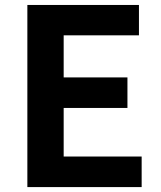

<svg xmlns="http://www.w3.org/2000/svg" viewBox="-20 -761 655 781"><path d="M91.3 0H556.2V-124.3H239V-321.9H498.4V-446.1H239V-617.3H545.2V-740.8H91.3Z"/></svg>

Font: Source Han Sans JP VF
Style: Regular
Weight: 250
Designer: Ryoko NISHIZUKA 西塚涼子 (kana, bopomofo & ideographs); Paul D. Hunt (Latin, Greek & Cyrillic); Sandoll Communications 산돌커뮤니
Foundry: Adobe
Version: Version 2.004;hotconv 1.0.118;makeotfexe 2.5.65603